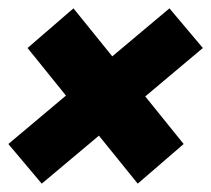

<svg xmlns="http://www.w3.org/2000/svg" viewBox="-28 -509 506 460"><path d="M72 -69 -8 -164 130 -280 38 -394 148 -489 241 -374 378 -489 458 -394 320 -278 412 -164 302 -69 209 -184Z"/></svg>

Font: Piazzolla SC Black
Style: Italic
Weight: 900
Italic angle: -11.3°
Designer: Juan Pablo del Peral
Foundry: Huerta Tipografica
Version: Version 1.330